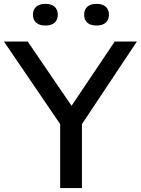

<svg xmlns="http://www.w3.org/2000/svg" viewBox="-38 -950 712 970"><path d="M653.5 -740 376 -323V0H266V-323L-18 -740H102L323.5 -415.5L541.5 -740ZM128.5 -875.5Q128.5 -901.5 144.8 -916Q161 -930.5 191 -930.5Q221.5 -930.5 237.8 -916Q254 -901.5 254 -875.5Q254 -849.5 237.8 -835.2Q221.5 -821 191 -821Q161 -821 144.8 -835.5Q128.5 -850 128.5 -875.5ZM387 -875.5Q387 -901.5 403.2 -916Q419.5 -930.5 450 -930.5Q480 -930.5 496.2 -916Q512.5 -901.5 512.5 -875.5Q512.5 -850 496.2 -835.5Q480 -821 450 -821Q419.5 -821 403.2 -835.2Q387 -849.5 387 -875.5Z"/></svg>

Font: Encode Sans Semi Expanded Medium
Style: Regular
Weight: 500
Width: 6
Designer: Multiple Designers
Foundry: Impallari Type
Version: Version 2.000